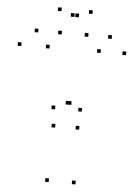

<svg xmlns="http://www.w3.org/2000/svg" viewBox="-62 -996 745 1053"><g transform="rotate(5 310.0 -469.5)"><path d="M393.7 -390.4V-410.4H373.7V-390.4ZM246.5 -390.4V-410.4H226.5V-390.4ZM246.5 10V-10H226.5V10ZM393.7 10V-10H373.7V10ZM255.6 -290.7V-310.7H235.6V-290.7ZM387.8 -290.7V-310.7H367.8V-290.7ZM608.2 -720V-740H588.2V-720ZM468.5 -720V-740H448.5V-720ZM333.2 -422.5V-442.5H313.2V-422.5ZM321.8 -422.5V-442.5H301.8V-422.5ZM186.9 -720V-740H166.9V-720ZM31.8 -720V-740H11.8V-720ZM247.1 -802.5V-822.5H227.1V-802.5ZM332.4 -904.5V-924.5H312.4V-904.5ZM307.8 -904.5V-924.5H287.8V-904.5ZM393.1 -802.5V-822.5H373.1V-802.5ZM522.3 -802.5V-822.5H502.3V-802.5ZM405.3 -929.4V-949.4H385.3V-929.4ZM234.8 -929.4V-949.4H214.8V-929.4ZM117.8 -802.5V-822.5H97.8V-802.5Z"/></g></svg>

Font: Monaspace Argon Dots Var
Style: Regular
Weight: 400
Designer: Riley Cran and the Lettermatic Team
Version: Version 1.100 (Monaspace Argon Dots)